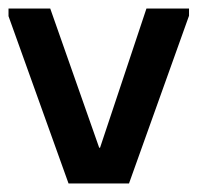

<svg xmlns="http://www.w3.org/2000/svg" viewBox="-23 -431 490 451"><path d="M321 -411H421V-394L280 0H138L-3 -393V-411H95L210 -84H212Z"/></svg>

Font: Darker Grotesque
Style: Bold
Weight: 700
Designer: Gabriel Lam
Foundry: TypeRant
Version: Version 1.000;gftools[0.9.28]